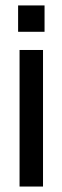

<svg xmlns="http://www.w3.org/2000/svg" viewBox="-20 -683 228 703"><path d="M46.3 -663.1V-566.6H143.1V-663.1ZM51.6 -500V0H137.5V-500Z"/></svg>

Font: Overused Grotesk Light
Style: Regular
Weight: 300
Designer: RandomMaerks
Version: Version 0.005